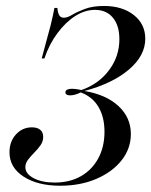

<svg xmlns="http://www.w3.org/2000/svg" viewBox="-20 -602 500 634"><path d="M179 11.3Q104 11.3 57.7 -19Q11.3 -49.2 11.3 -99.2Q11.3 -134.7 32.7 -158.1Q54 -181.5 85.5 -181.5Q103.2 -181.5 112.9 -173.4Q122.6 -165.3 122.6 -150Q122.6 -134.7 113.7 -122.2Q104.8 -109.7 93.1 -98Q81.5 -86.3 72.6 -74.6Q63.7 -62.9 63.7 -50Q63.7 -28.2 91.1 -13.7Q118.5 0.8 160.5 0.8Q210.5 0.8 247.2 -20.2Q283.9 -41.1 304.4 -79Q325 -116.9 325 -166.9Q325 -215.3 305.2 -248.8Q285.5 -282.3 246.8 -296.8Q226.6 -287.1 211.3 -287.1Q204.8 -287.1 200.4 -289.5Q196 -291.9 196 -296.8Q196 -303.2 202 -306Q208.1 -308.9 217.7 -308.9Q222.6 -308.9 229.8 -308.1Q237.1 -307.3 249.2 -304.8Q306.5 -325 340.3 -370.6Q374.2 -416.1 374.2 -472.6Q374.2 -517.7 352.8 -543.5Q331.5 -569.4 293.5 -569.4Q260.5 -569.4 228.6 -549.2Q196.8 -529 169.8 -492.7Q142.7 -456.5 126.6 -408.9H117.7Q127.4 -446 134.7 -472.2Q141.9 -498.4 146.8 -516.9Q151.6 -535.5 154.4 -549.6Q157.3 -563.7 159.7 -575.8H169.4Q171 -558.9 175.8 -551.2Q180.6 -543.5 191.1 -543.5Q202.4 -543.5 218.5 -553.2Q234.7 -562.9 260.5 -572.6Q286.3 -582.3 323.4 -582.3Q383.9 -582.3 421.8 -552.4Q459.7 -522.6 459.7 -474.2Q459.7 -418.5 406 -372.6Q352.4 -326.6 258.9 -301.6Q330.6 -289.5 371.4 -251.6Q412.1 -213.7 412.1 -159.7Q412.1 -111.3 381.5 -72.6Q350.8 -33.9 298 -11.3Q245.2 11.3 179 11.3Z"/></svg>

Font: Playfair 144pt SemiCondensed
Style: Italic
Weight: 400
Width: 4
Italic angle: -15.6°
Designer: Claus Eggers Sørensen
Foundry: Claus Eggers Sørensen
Version: Version 2.203